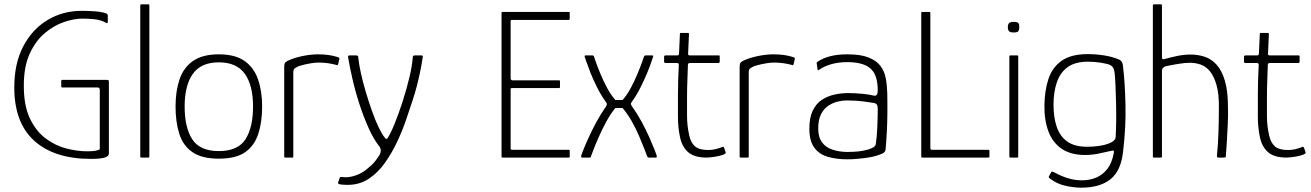

<svg xmlns="http://www.w3.org/2000/svg" viewBox="-20 -728 6058 887"><path d="M483 -19Q483 -8 470 -2.5Q457 3 438 4.5Q419 6 400 6Q231 6 138.5 -77.5Q46 -161 46 -324Q46 -435 87.5 -514Q129 -593 199.5 -635.5Q270 -678 358 -678Q382 -678 414 -676Q446 -674 468 -667Q474 -665 476 -662Q478 -659 478 -656V-629Q478 -624 476.5 -622Q475 -620 471 -622Q446 -636 417.5 -639Q389 -642 360 -642Q323 -642 276.5 -626.5Q230 -611 187.5 -575.5Q145 -540 117.5 -480.5Q90 -421 90 -332Q90 -239 118.5 -180Q147 -121 191.5 -88Q236 -55 286.5 -42Q337 -29 383 -29Q430 -29 441 -39V-312Q441 -319 438 -321.5Q435 -324 430 -324H267Q265 -324 264 -325.5Q263 -327 263 -328V-355Q263 -356 264 -357.5Q265 -359 267 -359H473Q480 -359 481.5 -357Q483 -355 483 -349Z M628 -5V-703Q628 -708 632 -708H665Q670 -708 670 -703V-5Q670 0 665 0H632Q628 0 628 -5Z M991 5Q912 5 868.5 -25.5Q825 -56 808 -110.5Q791 -165 791 -236Q791 -307 809.5 -361.5Q828 -416 872 -446.5Q916 -477 991 -477Q1066 -477 1109.5 -446.5Q1153 -416 1172 -361.5Q1191 -307 1191 -236Q1191 -165 1173.5 -110.5Q1156 -56 1113.5 -25.5Q1071 5 991 5ZM991 -30Q1079 -30 1114 -84.5Q1149 -139 1149 -236Q1149 -334 1111 -387Q1073 -440 991 -440Q909 -440 871 -387Q833 -334 833 -236Q833 -138 868.5 -84Q904 -30 991 -30Z M1449 -477Q1502 -477 1541 -464Q1543 -463 1546 -461.5Q1549 -460 1548 -456L1542 -431Q1541 -428 1539 -427Q1537 -426 1534 -428Q1516 -433 1495 -436Q1474 -439 1452 -439Q1436 -439 1415.5 -435.5Q1395 -432 1377.5 -427.5Q1360 -423 1353 -419Q1348 -416 1341.5 -412Q1335 -408 1335 -394V-6Q1335 -2 1334 -1Q1333 0 1330 0H1298Q1296 0 1294.5 -1Q1293 -2 1293 -5V-419Q1293 -433 1297 -438Q1301 -443 1309 -447Q1338 -461 1377 -469Q1416 -477 1449 -477Z M1733 -51Q1707 -83 1683.5 -135Q1660 -187 1640.5 -247Q1621 -307 1608 -364.5Q1595 -422 1588 -464Q1587 -472 1594 -472H1626Q1629 -472 1632 -470.5Q1635 -469 1635 -463Q1638 -433 1647 -391.5Q1656 -350 1669.5 -304.5Q1683 -259 1698 -216.5Q1713 -174 1728.5 -141.5Q1744 -109 1757 -93Q1761 -86 1765 -86.5Q1769 -87 1770 -89Q1785 -112 1803.5 -157.5Q1822 -203 1840 -259Q1858 -315 1871 -369Q1884 -423 1887 -464Q1887 -469 1890 -470.5Q1893 -472 1897 -472H1926Q1930 -472 1932 -471Q1934 -470 1933 -464Q1928 -430 1921 -396.5Q1914 -363 1905.5 -330Q1897 -297 1886 -264Q1874 -228 1857 -177.5Q1840 -127 1815.5 -74.5Q1791 -22 1758.5 24Q1726 70 1683.5 98Q1641 126 1587 126Q1577 126 1567.5 125.5Q1558 125 1548 123Q1540 120 1542 115L1550 92Q1552 90 1554.5 89.5Q1557 89 1561 90Q1590 94 1623 82.5Q1656 71 1680 49Q1700 33 1710.5 20Q1721 7 1734 -13Q1738 -20 1739 -30.5Q1740 -41 1733 -51Z M2302 0Q2297 0 2297 -5V-668Q2297 -673 2302 -673H2607Q2610 -673 2611 -672Q2612 -671 2612 -668V-641Q2612 -639 2611 -637.5Q2610 -636 2607 -636H2345Q2341 -636 2340 -634Q2339 -632 2339 -629V-364Q2339 -362 2341.5 -359.5Q2344 -357 2346 -357H2562Q2565 -357 2566 -356Q2567 -355 2567 -352V-326Q2567 -324 2566 -322.5Q2565 -321 2562 -321H2345Q2341 -321 2340 -319.5Q2339 -318 2339 -314V-45Q2339 -41 2340 -38.5Q2341 -36 2346 -36H2607Q2610 -36 2611 -35Q2612 -34 2612 -31V-5Q2612 -2 2611 -1Q2610 0 2607 0Z M2670 0Q2667 0 2666 -1Q2665 -2 2665 -4Q2665 -6 2665 -9Q2665 -10 2673.5 -32Q2682 -54 2697.5 -88.5Q2713 -123 2734 -162Q2755 -201 2780 -237Q2784 -242 2783.5 -247Q2783 -252 2779 -257Q2756 -289 2738 -325Q2720 -361 2707.5 -393Q2695 -425 2688 -445.5Q2681 -466 2681 -466Q2680 -472 2685 -472H2717Q2719 -472 2721.5 -471Q2724 -470 2725 -464Q2725 -463 2733 -440.5Q2741 -418 2754.5 -385.5Q2768 -353 2785.5 -320.5Q2803 -288 2823 -266Q2832 -266 2839.5 -266Q2847 -266 2856 -266Q2876 -288 2893.5 -320.5Q2911 -353 2924.5 -385.5Q2938 -418 2946 -440.5Q2954 -463 2954 -464Q2956 -469 2957.5 -470.5Q2959 -472 2963 -472H2992Q2995 -472 2996.5 -471Q2998 -470 2997 -465Q2996 -464 2989.5 -443.5Q2983 -423 2970 -391.5Q2957 -360 2939 -324Q2921 -288 2898 -256Q2891 -249 2899 -238Q2924 -203 2944.5 -165Q2965 -127 2980 -93Q2995 -59 3004 -36Q3013 -13 3014 -8Q3015 -4 3014 -2Q3013 0 3009 0H2977Q2975 0 2973 -1.5Q2971 -3 2969 -8Q2967 -14 2957 -39.5Q2947 -65 2932 -100.5Q2917 -136 2897 -170.5Q2877 -205 2856 -229Q2850 -229 2845 -229Q2840 -229 2834.5 -229Q2829 -229 2823 -229Q2801 -203 2781 -166Q2761 -129 2745 -92.5Q2729 -56 2720 -32Q2711 -8 2711 -8Q2710 -2 2708 -1Q2706 0 2703 0Z M3245 0Q3187 0 3158.5 -25.5Q3130 -51 3121 -97Q3112 -140 3112 -187.5Q3112 -235 3112 -287Q3112 -323 3113 -358Q3114 -393 3116 -428Q3116 -437 3108 -437H3052Q3051 -437 3049.5 -439Q3048 -441 3048 -442V-467Q3048 -468 3049.5 -470Q3051 -472 3053 -472H3108Q3113 -472 3114.5 -473.5Q3116 -475 3117 -481L3121 -571Q3121 -576 3125 -576H3158Q3160 -576 3161.5 -575Q3163 -574 3163 -571L3159 -482Q3158 -477 3160 -474.5Q3162 -472 3166 -472H3300Q3303 -472 3304 -471Q3305 -470 3305 -467V-442Q3305 -442 3303.5 -439.5Q3302 -437 3300 -437H3166Q3164 -437 3161 -435Q3158 -433 3158 -428Q3157 -392 3155.5 -355.5Q3154 -319 3154 -282Q3154 -239 3154 -193Q3154 -147 3164 -103Q3171 -70 3190 -52.5Q3209 -35 3252 -35Q3268 -35 3283.5 -38.5Q3299 -42 3315 -48Q3320 -51 3321.5 -50Q3323 -49 3325 -46L3332 -26Q3334 -22 3331.5 -19.5Q3329 -17 3323 -14Q3313 -10 3296.5 -6.5Q3280 -3 3265.5 -1.5Q3251 0 3245 0Z M3553 -477Q3606 -477 3645 -464Q3647 -463 3650 -461.5Q3653 -460 3652 -456L3646 -431Q3645 -428 3643 -427Q3641 -426 3638 -428Q3620 -433 3599 -436Q3578 -439 3556 -439Q3540 -439 3519.5 -435.5Q3499 -432 3481.5 -427.5Q3464 -423 3457 -419Q3452 -416 3445.5 -412Q3439 -408 3439 -394V-6Q3439 -2 3438 -1Q3437 0 3434 0H3402Q3400 0 3398.5 -1Q3397 -2 3397 -5V-419Q3397 -433 3401 -438Q3405 -443 3413 -447Q3442 -461 3481 -469Q3520 -477 3553 -477Z M3894 8Q3846 8 3806 -3Q3766 -14 3742.5 -45Q3719 -76 3719 -134Q3719 -184 3734.5 -216.5Q3750 -249 3776.5 -266.5Q3803 -284 3835 -291Q3867 -298 3897 -298Q3932 -298 3966 -294.5Q4000 -291 4018 -286Q4035 -283 4035 -310Q4035 -382 4001.5 -411.5Q3968 -441 3894 -441Q3854 -441 3820.5 -431.5Q3787 -422 3765 -406Q3762 -404 3759.5 -404Q3757 -404 3757 -407L3753 -435Q3752 -438 3753.5 -439Q3755 -440 3756 -442Q3780 -459 3814.5 -468Q3849 -477 3894 -477Q3956 -477 3992.5 -462.5Q4029 -448 4047.5 -423.5Q4066 -399 4072 -366.5Q4078 -334 4079 -298Q4080 -245 4079.5 -202.5Q4079 -160 4077 -119.5Q4075 -79 4071 -35Q4070 -30 4065 -24.5Q4060 -19 4045 -14Q4030 -8 4011.5 -4Q3993 0 3973 2.5Q3953 5 3933 6.5Q3913 8 3894 8ZM3897 -26Q3907 -26 3927 -27Q3947 -28 3969 -32Q3991 -36 4007.5 -43.5Q4024 -51 4026 -62Q4031 -95 4033 -141Q4035 -187 4035 -226Q4035 -249 4019 -252Q4003 -255 3968.5 -259.5Q3934 -264 3890 -264Q3872 -264 3849.5 -258.5Q3827 -253 3806.5 -239.5Q3786 -226 3773 -200.5Q3760 -175 3760 -134Q3760 -94 3778 -70Q3796 -46 3827.5 -36Q3859 -26 3897 -26Z M4240 0Q4236 0 4236 -5V-668Q4236 -673 4240 -673H4273Q4275 -673 4276.5 -672Q4278 -671 4278 -668V-45Q4278 -41 4279 -38.5Q4280 -36 4285 -36H4545Q4548 -36 4549.5 -35Q4551 -34 4551 -31V-5Q4551 -2 4549.5 -1Q4548 0 4545 0Z M4689 -603Q4689 -590 4684.5 -584Q4680 -578 4663 -578Q4647 -578 4641.5 -584Q4636 -590 4636 -603Q4636 -615 4641.5 -621Q4647 -627 4663 -627Q4681 -627 4685 -621Q4689 -615 4689 -603ZM4684 -5Q4684 0 4680 0H4647Q4643 0 4643 -5V-467Q4643 -472 4647 -472H4680Q4684 -472 4684 -467Z M4805 -242Q4806 -308 4823 -361.5Q4840 -415 4883.5 -446.5Q4927 -478 5005 -478Q5043 -478 5081 -472Q5119 -466 5147 -454Q5158 -450 5163 -441Q5168 -432 5169 -413Q5177 -346 5179.5 -244Q5182 -142 5168 -24Q5158 62 5109.5 100.5Q5061 139 4975 139Q4940 139 4901 130Q4862 121 4832 98Q4826 93 4825 91Q4824 89 4826 87Q4828 82 4831 77Q4834 72 4836 68Q4838 65 4841 65Q4844 65 4846 66Q4864 76 4885 85Q4906 94 4929.5 99.5Q4953 105 4979 105Q5014 105 5044 92.5Q5074 80 5095.5 52.5Q5117 25 5125 -19Q5125 -21 5125.5 -22.5Q5126 -24 5126 -26Q5127 -33 5121.5 -32.5Q5116 -32 5108 -30Q5084 -24 5053.5 -18Q5023 -12 4993 -12Q4927 -12 4885 -40.5Q4843 -69 4823.5 -121Q4804 -173 4805 -242ZM4847 -244Q4847 -187 4861.5 -143Q4876 -99 4910 -74.5Q4944 -50 5002 -50Q5029 -50 5055 -53.5Q5081 -57 5102 -65Q5132 -76 5134 -94Q5136 -127 5136.5 -167.5Q5137 -208 5136 -250.5Q5135 -293 5133.5 -330Q5132 -367 5129 -394Q5128 -401 5124.5 -411Q5121 -421 5108 -428Q5094 -434 5064.5 -438.5Q5035 -443 5006 -443Q4947 -443 4912.5 -418Q4878 -393 4862.5 -348Q4847 -303 4847 -244Z M5306 -5Q5306 -179 5306 -354Q5306 -529 5306 -703Q5306 -708 5311 -708Q5319 -708 5327.5 -708Q5336 -708 5344 -708Q5348 -708 5348 -703Q5348 -644 5348 -584Q5348 -524 5348 -464Q5348 -458 5350.5 -455.5Q5353 -453 5359 -455Q5388 -463 5418.5 -469.5Q5449 -476 5481 -476Q5514 -476 5545 -466Q5576 -456 5600.5 -429Q5625 -402 5639 -354Q5653 -306 5653 -231Q5654 -194 5652 -154Q5650 -114 5648 -76Q5646 -38 5643 -5Q5643 -2 5640.5 -1Q5638 0 5633 0Q5627 0 5621.5 0Q5616 0 5610 0Q5605 0 5603.5 -1.5Q5602 -3 5602 -9Q5607 -58 5609 -115.5Q5611 -173 5611 -227Q5612 -294 5600 -335.5Q5588 -377 5569 -399.5Q5550 -422 5526 -430Q5502 -438 5478 -438Q5455 -438 5424 -433Q5393 -428 5366 -422Q5359 -420 5353.5 -415Q5348 -410 5348 -397V-5Q5348 0 5344 0H5311Q5306 0 5306 -5Z M5924 0Q5866 0 5837.5 -25.5Q5809 -51 5800 -97Q5791 -140 5791 -187.5Q5791 -235 5791 -287Q5791 -323 5792 -358Q5793 -393 5795 -428Q5795 -437 5787 -437H5731Q5730 -437 5728.5 -439Q5727 -441 5727 -442V-467Q5727 -468 5728.5 -470Q5730 -472 5732 -472H5787Q5792 -472 5793.5 -473.5Q5795 -475 5796 -481L5800 -571Q5800 -576 5804 -576H5837Q5839 -576 5840.5 -575Q5842 -574 5842 -571L5838 -482Q5837 -477 5839 -474.5Q5841 -472 5845 -472H5979Q5982 -472 5983 -471Q5984 -470 5984 -467V-442Q5984 -442 5982.5 -439.5Q5981 -437 5979 -437H5845Q5843 -437 5840 -435Q5837 -433 5837 -428Q5836 -392 5834.5 -355.5Q5833 -319 5833 -282Q5833 -239 5833 -193Q5833 -147 5843 -103Q5850 -70 5869 -52.5Q5888 -35 5931 -35Q5947 -35 5962.5 -38.5Q5978 -42 5994 -48Q5999 -51 6000.5 -50Q6002 -49 6004 -46L6011 -26Q6013 -22 6010.5 -19.5Q6008 -17 6002 -14Q5992 -10 5975.5 -6.5Q5959 -3 5944.5 -1.5Q5930 0 5924 0Z"/></svg>

Font: Glory ExtraLight
Style: Regular
Weight: 250
Version: Version 1.011